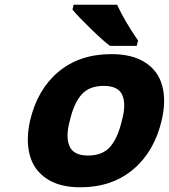

<svg xmlns="http://www.w3.org/2000/svg" viewBox="-20 -786 718 816"><path d="M498 -274Q517 -342 500 -381.5Q483 -421 421 -421Q359 -421 326.5 -384Q294 -347 277 -274Q258 -206 275 -165.5Q292 -125 354 -125Q416 -125 448.5 -162.5Q481 -200 498 -274ZM107 -125Q89 -191 108 -274Q139 -406 228.5 -481Q318 -556 454 -556Q542 -556 597 -520.5Q652 -485 669 -423Q687 -359 667 -274Q636 -142 546 -66Q456 10 321 10Q233 10 178.5 -26.5Q124 -63 107 -125ZM447 -591 446 -592Q418 -613 364.5 -665Q311 -717 290 -743L288 -745L293 -766H478L479 -763Q509 -698 565 -616L567 -614L561 -591Z"/></svg>

Font: Passageway
Style: BdIt
Weight: 700
Foundry: Ascender Corporation
Version: Version 1.11